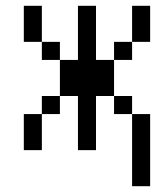

<svg xmlns="http://www.w3.org/2000/svg" viewBox="-20 -520 540 665"><path d="M437.5 -125Q437.5 -125 437.5 125H500Q500 125 500 -125ZM62.5 -125Q62.5 -125 62.5 0H125Q125 0 125 -125ZM250 -187.5V0H312.5V-187.5H375V-125H437.5V-187.5H375Q375 -187.5 375 -312.5H312.5V-500H250V-312.5H187.5Q187.5 -312.5 187.5 -187.5H125V-125H187.5V-187.5ZM187.5 -312.5V-375H125V-312.5ZM375 -312.5H437.5V-375H375ZM125 -375Q125 -375 125 -500H62.5Q62.5 -500 62.5 -375ZM437.5 -375H500Q500 -375 500 -500H437.5Q437.5 -500 437.5 -375Z"/></svg>

Font: CalcUnifontExMono
Style: Regular
Weight: 500
Version: Version 15.0.06